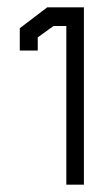

<svg xmlns="http://www.w3.org/2000/svg" viewBox="-20 -754 287 524"><path d="M161 -250V-683H126L83 -652V-616H34V-677L109 -734H209V-250Z"/></svg>

Font: Turret Road Medium
Style: Regular
Weight: 500
Designer: Noponies
Foundry: Noponies
Version: Version 1.001; ttfautohint (v1.8)